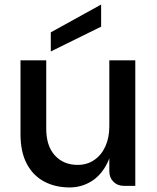

<svg xmlns="http://www.w3.org/2000/svg" viewBox="-20 -816 689 843"><path d="M460 -64V-551H574V0H524Q496 0 478 -18Q460 -36 460 -64ZM286 7Q222 7 173 -19.5Q124 -46 97 -98Q70 -150 70 -227V-551H183V-251Q183 -175 221 -133.5Q259 -92 321 -92Q363 -92 394.5 -114Q426 -136 443 -174Q460 -212 460 -261L480 -232Q477 -150 449.5 -97Q422 -44 379 -18.5Q336 7 286 7ZM424 -796V-699L203 -590V-674Z"/></svg>

Font: Parkinsans Medium
Style: Regular
Weight: 500
Designer: Red Stone, Indian Type Foundry
Foundry: Indian Type Foundry
Version: Version 1.000